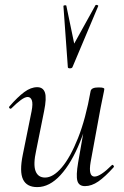

<svg xmlns="http://www.w3.org/2000/svg" viewBox="-20 -751 505 784"><path d="M132 13Q89 13 74 -18.5Q59 -50 73 -119L109 -297Q115 -328 110 -341.5Q105 -355 93 -355Q82 -355 65 -342.5Q48 -330 27 -309Q23 -305 19 -309Q15 -313 19 -317Q52 -355 79 -375Q106 -395 132 -395Q156 -395 163.5 -373Q171 -351 160 -297L128 -138Q115 -80 125 -53Q135 -26 164 -26Q197 -26 232 -67Q267 -108 298.5 -187Q330 -266 350 -379L363 -378Q343 -261 307.5 -173Q272 -85 227 -36Q182 13 132 13ZM327 9Q302 9 296 -12.5Q290 -34 299 -87L350 -379Q353 -394 382 -394Q397 -394 401.5 -392Q406 -390 406 -388Q406 -384 401 -361Q396 -338 391 -312L350 -89Q340 -30 366 -30Q378 -30 396 -42Q414 -54 436 -76Q439 -80 443 -75.5Q447 -71 444 -68Q409 -29 381.5 -10Q354 9 327 9ZM257 -477 239 -726Q239 -729 245 -729.5Q251 -730 251 -727L283 -573L370 -730Q372 -732 377 -730.5Q382 -729 381 -726L276 -477Q274 -472 265.5 -472Q257 -472 257 -477Z"/></svg>

Font: Cormorant
Style: Italic
Weight: 400
Italic angle: -10°
Designer: Christian Thalmann (Catharsis Fonts)
Foundry: Catharsis Fonts
Version: Version 4.000